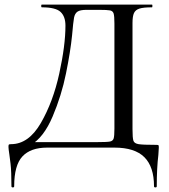

<svg xmlns="http://www.w3.org/2000/svg" viewBox="-20 -645 739 839"><path d="M674 0Q674 6 672 32Q665 90 665 169Q665 174 659 174Q653 174 653 169Q653 84 611 42Q569 0 480 0H186Q114 0 78 38.5Q42 77 42 169Q42 174 36 174Q30 174 30 169Q30 104 26 70Q22 36 21 31Q17 5 17 -3Q17 -11 18.5 -13Q20 -15 28 -15Q105 -15 158.5 -107.5Q212 -200 239 -323.5Q266 -447 266 -533Q266 -573 244.5 -593Q223 -613 163 -613Q160 -613 160 -619Q160 -625 163 -625H644Q646 -625 646 -619Q646 -613 644 -613Q607 -613 589.5 -607.5Q572 -602 565.5 -588Q559 -574 559 -544V-81Q559 -42 563 -30Q567 -18 586 -15Q605 -12 662 -12Q671 -12 672.5 -10.5Q674 -9 674 0ZM411 -602H359Q330 -602 318.5 -594Q307 -586 303.5 -567.5Q300 -549 295 -491Q288 -421 268.5 -324.5Q249 -228 210 -136Q171 -44 114 -11L111 -24H406Q448 -24 460.5 -26.5Q473 -29 476.5 -39.5Q480 -50 480 -83V-542Q480 -575 476.5 -586Q473 -597 461 -599.5Q449 -602 411 -602Z"/></svg>

Font: Cormorant SC Medium
Style: Regular
Weight: 500
Designer: Christian Thalmann (Catharsis Fonts)
Foundry: Catharsis Fonts
Version: Version 4.000